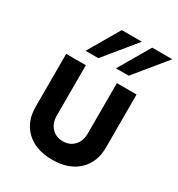

<svg xmlns="http://www.w3.org/2000/svg" viewBox="-180 -866 918 992"><g transform="rotate(30 279.0 -370.0)"><path d="M147.5 -563.8 256.2 -750H376.2L223.8 -563.8ZM328.8 -563.8 437.5 -750H557.5L405 -563.8ZM68.8 -185V-500H186.2V-200Q186.2 -155 211.9 -127.5Q237.5 -100 278.8 -100Q320 -100 345.6 -127.5Q371.2 -155 371.2 -200V-500H488.8V-185Q488.8 -95 432.5 -42.5Q376.2 10 278.8 10Q181.2 10 125 -42.5Q68.8 -95 68.8 -185Z"/></g></svg>

Font: Now Medium
Style: Regular
Weight: 500
Designer: Alfredo Marco Pradil
Foundry: Alfredo Marco Pradil
Version: Version 1.002;PS 001.002;hotconv 1.0.88;makeotf.lib2.5.64775